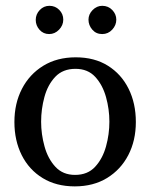

<svg xmlns="http://www.w3.org/2000/svg" viewBox="-20 -666 530 677"><path d="M459 -235.8Q459 -170.4 432.4 -119.1Q405.8 -67.9 357.4 -38.3Q309.1 -8.8 243.7 -8.8Q178.2 -8.8 130.4 -38.1Q82.5 -67.4 56.6 -118.9Q30.8 -170.4 30.8 -235.8Q30.8 -301.3 57.4 -352.8Q84 -404.3 132.6 -434.1Q181.2 -463.9 247.1 -463.9Q313 -463.9 360.4 -434.3Q407.7 -404.8 433.3 -353.3Q459 -301.8 459 -235.8ZM365.7 -236.8Q365.7 -280.8 353.8 -323.7Q341.8 -366.7 315.7 -395Q289.6 -423.3 246.1 -423.3Q201.7 -423.3 175 -395.3Q148.4 -367.2 136.7 -324.2Q125 -281.2 125 -236.8Q125 -192.9 137 -149.7Q148.9 -106.4 175.3 -77.9Q201.7 -49.3 244.6 -49.3Q289.1 -49.3 315.4 -77.9Q341.8 -106.4 353.8 -149.7Q365.7 -192.9 365.7 -236.8ZM390.1 -596.7Q390.1 -577.1 375.7 -561.5Q361.3 -545.9 340.3 -545.9Q318.8 -545.9 305.4 -561.5Q292 -577.1 292 -596.7Q292 -615.7 306.6 -630.6Q321.3 -645.5 340.3 -645.5Q361.8 -645.5 376 -630.6Q390.1 -615.7 390.1 -596.7ZM203.1 -596.7Q203.1 -576.7 188.2 -561.3Q173.3 -545.9 153.3 -545.9Q132.8 -545.9 119.4 -561Q106 -576.2 106 -595.7Q106 -615.7 120.1 -630.6Q134.3 -645.5 154.3 -645.5Q174.8 -645.5 189 -631.1Q203.1 -616.7 203.1 -596.7Z"/></svg>

Font: Annapurna SIL
Style: Regular
Weight: 400
Designer: Peter Martin, Annie Olsen
Foundry: SIL International
Version: Version 2.000